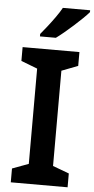

<svg xmlns="http://www.w3.org/2000/svg" viewBox="-62 -974 496 1010"><g transform="rotate(5 186.0 -469.0)"><path d="M335 0H35V-73L121 -105V-608L35 -641V-714H335V-641L249 -608V-105L335 -73ZM372 -928Q360 -914 339.5 -894Q319 -874 294.5 -852Q270 -830 246.5 -810.5Q223 -791 205 -778H121V-791Q137 -810 157 -835.5Q177 -861 196.5 -888.5Q216 -916 228 -938H372Z"/></g></svg>

Font: Noto Sans Cham SemiBold
Style: Regular
Weight: 600
Version: Version 2.002